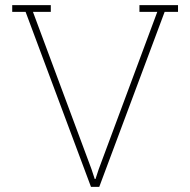

<svg xmlns="http://www.w3.org/2000/svg" viewBox="-20 -731 744 751"><path d="M178.7 -684.6H108.9L337.9 -69.3L350.6 -30.8H353.5L366.2 -69.3L595.2 -684.6H525.4V-710.9H676.3V-684.6H624L368.2 0H335.9L80.1 -684.6H27.8V-710.9H178.7Z"/></svg>

Font: TypoPRO Roboto Slab
Style: Thin
Weight: 250
Designer: Google
Version: Version 1.100263; 2013; ttfautohint (v0.94.20-1c74) -l 8 -r 